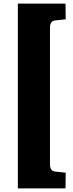

<svg xmlns="http://www.w3.org/2000/svg" viewBox="-20 -832 404 1064"><path d="M79 212V-812H343L344 -725L288 -719Q257 -717 257 -679V79Q257 117 288 119L344 125L343 212Z"/></svg>

Font: Literata 12pt ExtraBold
Style: Regular
Weight: 800
Designer: Latin by Veronika Burian and Jose Scaglione. Greek by Irene Vlachou. Cyrillic by Vera Evstafieva.
Foundry: TypeTogether
Version: Version 3.002